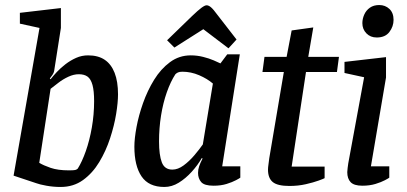

<svg xmlns="http://www.w3.org/2000/svg" viewBox="-20 -733 1617 763"><path d="M221 10Q192 10 164.5 5Q137 0 124 -5L34 -35L137 -622L59 -639V-682L222 -701V-622L195 -450Q194 -444 188.5 -435.5Q183 -427 178 -421L181 -418Q191 -431 206 -447Q221 -463 240.5 -478Q260 -493 282.5 -503Q305 -513 330 -513Q370 -513 396 -495.5Q422 -478 435.5 -443.5Q449 -409 449 -358Q449 -326 441.5 -280Q434 -234 417.5 -183.5Q401 -133 374.5 -89Q348 -45 310 -17.5Q272 10 221 10ZM254 -56Q273 -56 279 -57.5Q285 -59 289 -63Q306 -90 321 -132.5Q336 -175 345 -226.5Q354 -278 354 -331Q354 -372 347.5 -395.5Q341 -419 328 -428.5Q315 -438 293 -438Q273 -438 251.5 -428Q230 -418 212 -404Q194 -390 181 -380L136 -86Q152 -76 181 -66Q210 -56 254 -56Z M633 10Q571 10 542.5 -32Q514 -74 514 -150Q514 -182 522.5 -228Q531 -274 548.5 -323.5Q566 -373 592.5 -416Q619 -459 655.5 -486Q692 -513 738 -513Q763 -513 787 -507Q811 -501 829.5 -493Q848 -485 856 -481L883 -517H933L863 -72H935V-27Q933 -25 918 -17Q903 -9 880.5 -2Q858 5 829 5Q792 5 779.5 -9.5Q767 -24 767 -46Q767 -59 771.5 -72.5Q776 -86 785 -103L782 -105Q766 -77 742 -50.5Q718 -24 690.5 -7Q663 10 633 10ZM665 -59Q687 -59 709.5 -75.5Q732 -92 752 -115.5Q772 -139 786 -159L826 -401Q804 -420 771.5 -434Q739 -448 705 -448Q693 -448 687 -445Q681 -442 677 -438Q658 -409 643 -366.5Q628 -324 620 -274Q612 -224 612 -171Q612 -117 623 -88Q634 -59 665 -59ZM888 -541 788 -617 673 -544 644 -573 743 -669Q767 -692 780.5 -702Q794 -712 801 -712Q809 -712 818.5 -704Q828 -696 844 -674L920 -576Z M1130 6Q1083 6 1064 -9.5Q1045 -25 1045 -59Q1045 -67 1047 -80.5Q1049 -94 1050 -104L1108 -447H1023L1031 -507H1119L1139 -612L1225 -624L1205 -507H1327L1319 -447H1196L1139 -71H1270V-25Q1267 -23 1246.5 -15.5Q1226 -8 1195.5 -1Q1165 6 1130 6Z M1420 5Q1387 5 1373.5 -9Q1360 -23 1360 -49Q1360 -55 1361.5 -65.5Q1363 -76 1364 -84L1427 -426L1349 -443V-487L1514 -506V-425L1454 -72H1527V-27Q1525 -25 1510 -17Q1495 -9 1472 -2Q1449 5 1420 5ZM1477 -584Q1452 -584 1436 -600.5Q1420 -617 1420 -641Q1420 -658 1427.5 -675Q1435 -692 1450 -702.5Q1465 -713 1487 -713Q1511 -713 1527.5 -697.5Q1544 -682 1544 -654Q1544 -628 1527.5 -606Q1511 -584 1477 -584Z"/></svg>

Font: Faustina Medium
Style: Italic
Weight: 500
Italic angle: -8°
Designer: Alfonso Garcia
Foundry: http://www.omnibus-type.com
Version: Version 1.200